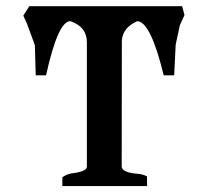

<svg xmlns="http://www.w3.org/2000/svg" viewBox="-20 -532 679 627"><path d="M75.7 -511.7 56.2 -481 67.9 -455.1 93.8 -384.8 96.7 -286.1H130.4Q169.4 -462.9 209.5 -462.9Q263.7 -444.8 263.7 -393.6V12.2Q263.7 28.3 213.4 34.2Q196.3 37.6 183.6 46.9V75.7H460.4L460 43.9Q445.3 36.6 430.7 35.6Q377.4 31.7 377.4 11.2L377.9 -400.4Q381.8 -442.9 428.7 -462.9Q472.2 -460.4 514.6 -286.1H548.8L553.7 -386.2L567.4 -449.7L582.5 -482.9L574.7 -511.7Z"/></svg>

Font: Panteley
Style: Regular
Weight: 500
Designer: Kalashnikov Yuriy
Foundry: Øêîëà ïàâà èìåíè ñâÿòîãî àâíîàïîñòîëüíîãî Âëàäèìèà
Version: Version 1.80 April 12, 2018